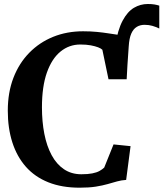

<svg xmlns="http://www.w3.org/2000/svg" viewBox="-20 -904 796 936"><path d="M596.5 -517 554 -573.5 541.5 -681Q554 -759 577.8 -803.2Q601.5 -847.5 633 -866Q664.5 -884.5 700.5 -884.5Q720.5 -884.5 733.2 -882.2Q746 -880 756.5 -876.5V-765Q740 -773 722.8 -778Q705.5 -783 684.5 -783Q663.5 -783 647 -773.2Q630.5 -763.5 620.2 -740.8Q610 -718 607.5 -677.5ZM368 11Q281.5 11 215.8 -15.2Q150 -41.5 106.2 -91Q62.5 -140.5 40.2 -209.8Q18 -279 18 -364.5Q18 -453.5 45.5 -524.8Q73 -596 122.8 -646.8Q172.5 -697.5 239.2 -724.5Q306 -751.5 385 -751.5Q421 -751.5 452 -748.5Q483 -745.5 509.8 -741.2Q536.5 -737 561.2 -733.5Q586 -730 609 -728.5L597.5 -517.5H509L479 -661.5Q472.5 -668 458 -673.5Q443.5 -679 422.2 -683Q401 -687 371.5 -687Q317 -687 274.8 -652.5Q232.5 -618 208.5 -550Q184.5 -482 184.5 -380.5Q184.5 -311 196.2 -251.2Q208 -191.5 231.8 -147.5Q255.5 -103.5 291.8 -79Q328 -54.5 376.5 -54.5Q409 -54.5 430.2 -58.8Q451.5 -63 465 -70.5Q478.5 -78 488 -87L533.5 -200L616.5 -191.5L595 -27Q571.5 -25.5 550.2 -19.5Q529 -13.5 504.5 -6.5Q480 0.5 447.2 5.8Q414.5 11 368 11Z"/></svg>

Font: Merriweather Light 18pt
Style: Bold
Weight: 700
Version: Version 2.100